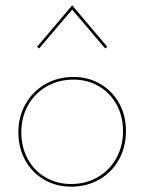

<svg xmlns="http://www.w3.org/2000/svg" viewBox="-20 -698 542 721"><path d="M119 -522 251 -678 383 -522 375 -516 251 -662 127 -516ZM49 -201Q49 -260 76 -307.5Q103 -355 150 -382Q197 -409 256 -409Q312 -409 357 -382.5Q402 -356 427.5 -310Q453 -264 453 -206Q453 -146 426.5 -98.5Q400 -51 353 -24Q306 3 247 3Q191 3 145.5 -23.5Q100 -50 74.5 -96.5Q49 -143 49 -201ZM442 -206Q442 -261 418 -305Q394 -349 351.5 -374Q309 -399 256 -399Q200 -399 155.5 -373.5Q111 -348 85.5 -303Q60 -258 60 -201Q60 -146 84 -101.5Q108 -57 151 -32Q194 -7 247 -7Q303 -7 347.5 -33Q392 -59 417 -104.5Q442 -150 442 -206Z"/></svg>

Font: Ysabeau Infant Hairline
Style: Regular
Weight: 100
Designer: Christian Thalmann (Catharsis Fonts)
Version: Version 0.003